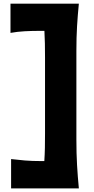

<svg xmlns="http://www.w3.org/2000/svg" viewBox="-20 -902 522 1064"><path d="M41.5 142.1V-20.5Q77.1 -16.1 117.7 -12.7Q158.2 -9.3 212.9 -9.3H225.6Q228 -45.4 228.8 -82.5Q229.5 -119.6 229.5 -162.6V-584.5Q229.5 -625 228.8 -660.9Q228 -696.8 226.1 -731H202.1Q157.2 -731 116.5 -728.8Q75.7 -726.6 38.1 -719.7V-881.8H417Q410.6 -816.9 407 -756.6Q403.3 -696.3 403.3 -619.1V-129.4Q403.3 -50.3 407 12.5Q410.6 75.2 417 142.1Z"/></svg>

Font: Pinar-FD ExtraBold
Style: Regular
Weight: 800
Designer: Amin Abedi
Version: Version 3.000